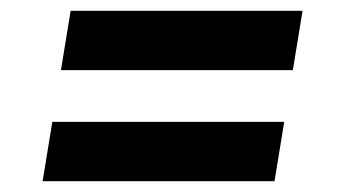

<svg xmlns="http://www.w3.org/2000/svg" viewBox="-20 -518 640 356"><path d="M93 -388 111 -498H541L523 -388ZM59 -182 77 -292H507L489 -182Z"/></svg>

Font: Iosevka Curly Slab XBdExObl
Style: Regular
Weight: 800
Width: 7
Italic angle: -9°
Monospace: yes
Designer: Belleve Invis
Foundry: Belleve Invis
Version: Version 11.1.0; ttfautohint (v1.8.3)